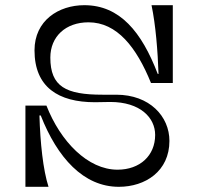

<svg xmlns="http://www.w3.org/2000/svg" viewBox="-20 -720 768 740"><path d="M78 -313V0H167C146 -65 135 -170 132 -275H137C201 -112 302 0 438 0C540 0 633 -60 633 -177C633 -271 557 -355 428 -355H375C234 -355 174 -386 174 -498C174 -579 233 -634 321 -634C431 -634 506 -538 562 -400H646V-700H564C580 -624 588 -523 591 -435H588C526 -597 442 -700 305 -700C206 -700 113 -641 113 -526C113 -384 205 -326 346 -326C366 -326 386 -327 405 -327C521 -327 578 -266 578 -200C578 -120 519 -66 433 -66C318 -66 213 -175 159 -313Z"/></svg>

Font: Space Cowgirl Light
Style: Regular
Weight: 300
Designer: Valery Marier
Foundry: Valery Marier
Version: Version 1.000;hotconv 1.0.109;makeotfexe 2.5.65596